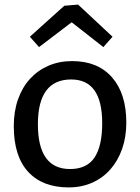

<svg xmlns="http://www.w3.org/2000/svg" viewBox="-20 -806 610 836"><path d="M40 -257Q40 -321 58.5 -373.5Q77 -426 111 -463Q145 -500 191.5 -520Q238 -540 294 -540Q406 -540 468 -469Q530 -398 530 -272Q530 -210 512 -158.5Q494 -107 461.5 -69.5Q429 -32 382.5 -11Q336 10 279 10Q165 10 102.5 -58Q40 -126 40 -257ZM290 -460Q145 -460 145 -265Q145 -70 285 -70Q358 -70 391.5 -120Q425 -170 425 -270Q425 -460 290 -460ZM430 -601 292 -709 150 -601 110 -646 260 -781 320 -786 470 -646Z"/></svg>

Font: Bitter
Style: Regular
Weight: 400
Designer: Sol Matas
Foundry: Sol Matas
Version: Version 1.001